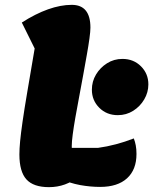

<svg xmlns="http://www.w3.org/2000/svg" viewBox="-20 -746 632 792"><path d="M182 26Q118 26 89 -6Q60 -38 60 -109Q60 -132 63 -163.5Q66 -195 73 -244Q80 -293 92.5 -366.5Q105 -440 123 -546L70 -653Q126 -689 178 -707.5Q230 -726 276 -726Q353 -726 353 -632Q353 -617 349 -587.5Q345 -558 338 -519Q331 -480 323 -435.5Q315 -391 306.5 -346.5Q298 -302 291 -262Q284 -222 280 -191.5Q276 -161 276 -144Q276 -98 283 -70Q290 -42 306 -19Q252 26 182 26ZM393 25Q353 25 311 17.5Q269 10 211 -14L260 -136H384Q421 -141 458.5 -151Q496 -161 532 -175Q537 -162 540 -146.5Q543 -131 543 -111Q543 -46 504 -10.5Q465 25 393 25ZM466 -271Q420 -271 389.5 -301.5Q359 -332 359 -376Q359 -410 376 -438.5Q393 -467 421.5 -485Q450 -503 485 -503Q531 -503 561.5 -472.5Q592 -442 592 -398Q592 -365 575 -336Q558 -307 529.5 -289Q501 -271 466 -271Z"/></svg>

Font: Lemonada
Style: Regular
Weight: 400
Designer: Mohamed Gaber (Arabic), Eduardo Tunni (Latin)
Foundry: Kief Type Foundry
Version: Version 4.005